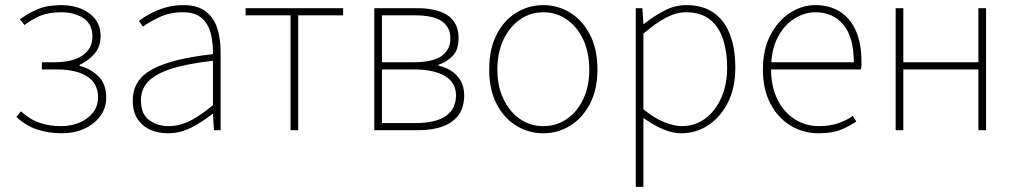

<svg xmlns="http://www.w3.org/2000/svg" viewBox="-20 -510 3978 752"><path d="M221 12Q171 12 126.5 -2.5Q82 -17 44 -52L62 -74Q98 -41 136.5 -28.5Q175 -16 220 -16Q259 -16 292 -30Q325 -44 344.5 -69.5Q364 -95 364 -129Q364 -183 321.5 -210.5Q279 -238 202 -238H144V-266H188Q265 -266 303.5 -293Q342 -320 342 -366Q342 -416 306.5 -439Q271 -462 220 -462Q171 -462 138.5 -448.5Q106 -435 76 -412L58 -434Q88 -457 126.5 -473.5Q165 -490 220 -490Q262 -490 297 -476Q332 -462 353 -435Q374 -408 374 -368Q374 -328 351 -300.5Q328 -273 292 -256V-252Q333 -242 364.5 -212Q396 -182 396 -128Q396 -87 373 -55.5Q350 -24 310.5 -6Q271 12 221 12Z M638 12Q601 12 569.5 -1.5Q538 -15 519 -43.5Q500 -72 500 -117Q500 -197 576 -238.5Q652 -280 814 -298Q815 -337 806.5 -375Q798 -413 772 -437.5Q746 -462 696 -462Q645 -462 604 -442.5Q563 -423 540 -406L524 -428Q539 -440 565 -454.5Q591 -469 625 -479.5Q659 -490 698 -490Q754 -490 786 -465Q818 -440 831 -399Q844 -358 844 -310V0H818L814 -64H812Q775 -34 730.5 -11Q686 12 638 12ZM640 -16Q684 -16 725 -37Q766 -58 814 -98V-272Q709 -260 647.5 -239.5Q586 -219 559 -189Q532 -159 532 -118Q532 -63 564.5 -39.5Q597 -16 640 -16Z M1118 0V-450H942V-478H1324V-450H1148V0Z M1446 0V-478H1614Q1665 -478 1701.5 -465.5Q1738 -453 1757 -427Q1776 -401 1776 -361Q1776 -314 1752.5 -290.5Q1729 -267 1697 -256V-253Q1722 -248 1745 -234Q1768 -220 1783 -196Q1798 -172 1798 -136Q1798 -90 1776.5 -60Q1755 -30 1714.5 -15Q1674 0 1618 0ZM1476 -266H1595Q1676 -266 1710 -291Q1744 -316 1744 -359Q1744 -403 1711 -426.5Q1678 -450 1605 -450H1476ZM1476 -28H1608Q1686 -28 1726 -55.5Q1766 -83 1766 -137Q1766 -186 1723 -212Q1680 -238 1600 -238H1476Z M2108 12Q2051 12 2002.5 -17.5Q1954 -47 1925 -103Q1896 -159 1896 -238Q1896 -318 1925 -374.5Q1954 -431 2002.5 -460.5Q2051 -490 2108 -490Q2165 -490 2213 -460.5Q2261 -431 2290.5 -374.5Q2320 -318 2320 -238Q2320 -159 2290.5 -103Q2261 -47 2213 -17.5Q2165 12 2108 12ZM2108 -16Q2159 -16 2200 -44Q2241 -72 2264.5 -122Q2288 -172 2288 -238Q2288 -304 2264.5 -354.5Q2241 -405 2200 -433.5Q2159 -462 2108 -462Q2057 -462 2016.5 -433.5Q1976 -405 1952 -354.5Q1928 -304 1928 -238Q1928 -172 1952 -122Q1976 -72 2016.5 -44Q2057 -16 2108 -16Z M2470 222V-478H2496L2500 -416H2502Q2538 -445 2580.5 -467.5Q2623 -490 2668 -490Q2733 -490 2775.5 -460Q2818 -430 2839 -375Q2860 -320 2860 -246Q2860 -165 2830.5 -107.5Q2801 -50 2753 -19Q2705 12 2648 12Q2614 12 2576.5 -4Q2539 -20 2500 -48V42V222ZM2650 -16Q2702 -16 2742 -45.5Q2782 -75 2805 -127Q2828 -179 2828 -246Q2828 -307 2812 -356Q2796 -405 2760.5 -433.5Q2725 -462 2666 -462Q2629 -462 2588 -440.5Q2547 -419 2500 -378V-82Q2544 -46 2583 -31Q2622 -16 2650 -16Z M3186 12Q3126 12 3076.5 -18Q3027 -48 2997.5 -104Q2968 -160 2968 -238Q2968 -316 2997.5 -372.5Q3027 -429 3074 -459.5Q3121 -490 3174 -490Q3229 -490 3269.5 -464.5Q3310 -439 3332 -390Q3354 -341 3354 -270Q3354 -263 3354 -255Q3354 -247 3352 -238H2984V-266H3324Q3324 -365 3283 -413.5Q3242 -462 3174 -462Q3132 -462 3092 -437.5Q3052 -413 3026 -363.5Q3000 -314 3000 -240Q3000 -172 3024.5 -121.5Q3049 -71 3092 -43.5Q3135 -16 3188 -16Q3229 -16 3262 -27Q3295 -38 3320 -56L3334 -34Q3307 -16 3273.5 -2Q3240 12 3186 12Z M3488 0V-478H3518V-266H3812V-478H3842V0H3812V-238H3518V0Z"/></svg>

Font: SourceSans3VF
Style: Regular
Weight: 200
Designer: Paul D. Hunt
Foundry: Adobe
Version: Version 3.052;hotconv 1.1.0;makeotfexe 2.6.0